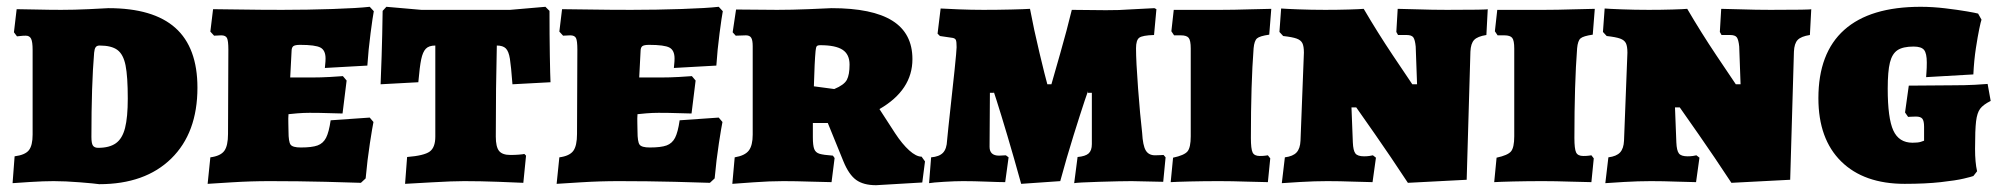

<svg xmlns="http://www.w3.org/2000/svg" viewBox="-20 -533 5896 565"><path d="M138 0Q109 0 69 2.5Q29 5 17 6L23 -73Q54 -77 65 -91Q76 -105 76 -137V-386Q76 -410 71.5 -419Q67 -428 56 -428Q47 -428 39.5 -427Q32 -426 30 -426L21 -438L29 -506Q45 -506 85 -505Q125 -504 160 -504Q198 -504 240.5 -506Q283 -508 299 -509Q431 -509 496 -451Q561 -393 561 -275Q561 -142 484 -66.5Q407 9 272 9Q259 7 215.5 3.5Q172 0 138 0ZM257 -378Q249 -284 249 -130Q249 -111 253.5 -104.5Q258 -98 269 -98Q302 -98 321 -111.5Q340 -125 348 -156.5Q356 -188 356 -243Q356 -308 349.5 -340.5Q343 -373 325.5 -386Q308 -399 273 -399Q265 -399 261.5 -394Q258 -389 257 -378Z M599 -70Q629 -74 640 -89Q651 -104 651 -139L652 -387Q652 -413 648 -421Q644 -429 631 -429L610 -428L599 -440L607 -506Q628 -506 686.5 -505Q745 -504 810 -504Q885 -504 959 -506.5Q1033 -509 1068 -513L1080 -500Q1077 -485 1070.5 -435.5Q1064 -386 1061 -340L936 -333Q936 -336 937 -344Q938 -352 938 -361Q938 -385 923 -393Q908 -401 863 -401Q848 -401 843 -397Q838 -393 838 -382L834 -305H899Q924 -305 951 -306.5Q978 -308 989 -309L1000 -296L988 -199Q978 -199 950 -200Q922 -201 891 -201Q874 -201 855 -199.5Q836 -198 829 -197Q828 -186 828.5 -170Q829 -154 829 -146Q829 -116 835 -107.5Q841 -99 865 -99Q898 -99 914.5 -105Q931 -111 939.5 -127.5Q948 -144 953 -179L1068 -187L1079 -174Q1076 -160 1068.5 -111.5Q1061 -63 1056 -8L1042 5Q1019 4 938.5 2Q858 0 774 0Q718 0 662.5 3.5Q607 7 591 8Z M1178 -71Q1228 -75 1244.5 -87Q1261 -99 1261 -131V-399Q1242 -399 1233 -389.5Q1224 -380 1219.5 -358.5Q1215 -337 1211 -291L1100 -285Q1101 -306 1103 -367Q1105 -428 1106 -501L1117 -513L1220 -504H1481L1585 -513L1597 -501Q1597 -428 1598 -369Q1599 -310 1600 -291L1488 -285Q1484 -338 1480.5 -360Q1477 -382 1468.5 -390.5Q1460 -399 1442 -399Q1439 -279 1439 -131Q1439 -101 1448.5 -89Q1458 -77 1482 -77Q1496 -77 1507.5 -78Q1519 -79 1523 -80L1528 -75L1520 5Q1500 4 1446.5 2Q1393 0 1346 0Q1312 0 1251.5 3.5Q1191 7 1172 8Z M1626 -70Q1656 -74 1667 -89Q1678 -104 1678 -139L1679 -387Q1679 -413 1675 -421Q1671 -429 1658 -429L1637 -428L1626 -440L1634 -506Q1655 -506 1713.5 -505Q1772 -504 1837 -504Q1912 -504 1986 -506.5Q2060 -509 2095 -513L2107 -500Q2104 -485 2097.5 -435.5Q2091 -386 2088 -340L1963 -333Q1963 -336 1964 -344Q1965 -352 1965 -361Q1965 -385 1950 -393Q1935 -401 1890 -401Q1875 -401 1870 -397Q1865 -393 1865 -382L1861 -305H1926Q1951 -305 1978 -306.5Q2005 -308 2016 -309L2027 -296L2015 -199Q2005 -199 1977 -200Q1949 -201 1918 -201Q1901 -201 1882 -199.5Q1863 -198 1856 -197Q1855 -186 1855.5 -170Q1856 -154 1856 -146Q1856 -116 1862 -107.5Q1868 -99 1892 -99Q1925 -99 1941.5 -105Q1958 -111 1966.5 -127.5Q1975 -144 1980 -179L2095 -187L2106 -174Q2103 -160 2095.5 -111.5Q2088 -63 2083 -8L2069 5Q2046 4 1965.5 2Q1885 0 1801 0Q1745 0 1689.5 3.5Q1634 7 1618 8Z M2462 -58 2416 -171H2372V-129Q2372 -105 2376 -94.5Q2380 -84 2391.5 -80.5Q2403 -77 2431 -75L2436 -68L2427 3Q2410 3 2366 1.5Q2322 0 2285 0Q2245 0 2197 3.5Q2149 7 2135 8L2142 -70Q2172 -75 2183.5 -90Q2195 -105 2195 -137V-397Q2195 -415 2190.5 -422Q2186 -429 2175 -429L2145 -428L2136 -438L2146 -505L2267 -504Q2309 -504 2358.5 -506Q2408 -508 2427 -509Q2547 -509 2606 -472Q2665 -435 2665 -359Q2665 -268 2568 -212L2614 -141Q2635 -109 2655.5 -90.5Q2676 -72 2692 -72L2702 -58L2694 4L2558 12Q2521 12 2499.5 -3.5Q2478 -19 2462 -58ZM2480 -343Q2480 -373 2459.5 -386.5Q2439 -400 2394 -400Q2386 -400 2383.5 -397Q2381 -394 2380 -383Q2377 -352 2375 -279L2435 -271Q2464 -283 2472 -298Q2480 -313 2480 -343Z M3410 -70 3403 2 3310 0Q3280 0 3214.5 2Q3149 4 3141 6L3151 -71Q3174 -73 3183.5 -81.5Q3193 -90 3193 -109V-260H3181Q3185 -276 3172 -237Q3159 -198 3139 -134Q3119 -70 3100 0L2985 8Q2964 -68 2944.5 -133.5Q2925 -199 2912.5 -238Q2900 -277 2905 -260H2893L2892 -101Q2892 -75 2920 -75L2940 -76L2948 -70L2938 3Q2922 3 2883.5 1.5Q2845 0 2814 0Q2791 0 2758 2Q2725 4 2714 6L2720 -70Q2744 -72 2755 -83.5Q2766 -95 2767 -120L2771 -160Q2795 -376 2795 -394Q2795 -410 2793 -415Q2791 -420 2783.5 -421.5Q2776 -423 2746 -427L2739 -434L2748 -508Q2763 -507 2801 -505.5Q2839 -504 2874 -504Q2916 -504 2956 -505Q2996 -506 3011 -507Q3022 -448 3039 -377Q3056 -306 3062 -285H3074Q3080 -306 3100 -376Q3120 -446 3134 -504L3234 -503Q3278 -503 3300 -505L3377 -509L3383 -506L3376 -430Q3342 -429 3332.5 -422Q3323 -415 3323 -391Q3323 -353 3329 -273Q3335 -193 3341 -142Q3343 -105 3351.5 -90.5Q3360 -76 3379 -76Q3388 -76 3395 -76.5Q3402 -77 3404 -77ZM2767 -120Z M3432 -69Q3465 -76 3474.5 -87.5Q3484 -99 3484 -132V-390Q3484 -414 3478 -421.5Q3472 -429 3455 -429H3435L3427 -441L3434 -504H3572Q3610 -504 3656.5 -505.5Q3703 -507 3721 -507L3715 -431Q3687 -427 3679 -420Q3671 -413 3669 -391Q3661 -287 3661 -127Q3661 -95 3666 -84.5Q3671 -74 3687 -74Q3698 -74 3704 -75Q3710 -76 3711 -76L3718 -67L3711 3Q3694 3 3649.5 1.5Q3605 0 3568 0Q3523 0 3481.5 1Q3440 2 3425 3Z M4146 -396Q4144 -416 4139 -423Q4134 -430 4119 -430H4094L4089 -439L4093 -507Q4109 -507 4152 -505.5Q4195 -504 4238 -504Q4358 -504 4358 -506L4354 -430Q4328 -426 4318 -415.5Q4308 -405 4307 -381L4296 -4L4123 5Q4071 -74 4027 -137Q3983 -200 3971 -217H3957L3961 -114Q3962 -90 3968.5 -81.5Q3975 -73 3994 -73Q4002 -73 4009.5 -74Q4017 -75 4020 -76L4029 -69L4019 3Q4003 3 3962.5 1.5Q3922 0 3886 0Q3849 0 3806.5 2.5Q3764 5 3752 6L3761 -70Q3785 -73 3795.5 -84.5Q3806 -96 3807 -119L3817 -378Q3817 -397 3812.5 -406Q3808 -415 3795.5 -419.5Q3783 -424 3756 -427L3745 -439L3750 -508Q3761 -507 3800 -505.5Q3839 -504 3880 -504Q3917 -504 3949.5 -505Q3982 -506 3993 -507Q4034 -437 4078.5 -370.5Q4123 -304 4136 -285H4150Z M4384 -69Q4417 -76 4426.5 -87.5Q4436 -99 4436 -132V-390Q4436 -414 4430 -421.5Q4424 -429 4407 -429H4387L4379 -441L4386 -504H4524Q4562 -504 4608.5 -505.5Q4655 -507 4673 -507L4667 -431Q4639 -427 4631 -420Q4623 -413 4621 -391Q4613 -287 4613 -127Q4613 -95 4618 -84.5Q4623 -74 4639 -74Q4650 -74 4656 -75Q4662 -76 4663 -76L4670 -67L4663 3Q4646 3 4601.5 1.5Q4557 0 4520 0Q4475 0 4433.5 1Q4392 2 4377 3Z M5098 -396Q5096 -416 5091 -423Q5086 -430 5071 -430H5046L5041 -439L5045 -507Q5061 -507 5104 -505.5Q5147 -504 5190 -504Q5310 -504 5310 -506L5306 -430Q5280 -426 5270 -415.5Q5260 -405 5259 -381L5248 -4L5075 5Q5023 -74 4979 -137Q4935 -200 4923 -217H4909L4913 -114Q4914 -90 4920.5 -81.5Q4927 -73 4946 -73Q4954 -73 4961.5 -74Q4969 -75 4972 -76L4981 -69L4971 3Q4955 3 4914.5 1.5Q4874 0 4838 0Q4801 0 4758.5 2.5Q4716 5 4704 6L4713 -70Q4737 -73 4747.5 -84.5Q4758 -96 4759 -119L4769 -378Q4769 -397 4764.5 -406Q4760 -415 4747.5 -419.5Q4735 -424 4708 -427L4697 -439L4702 -508Q4713 -507 4752 -505.5Q4791 -504 4832 -504Q4869 -504 4901.5 -505Q4934 -506 4945 -507Q4986 -437 5030.5 -370.5Q5075 -304 5088 -285H5102Z M5331 -244Q5331 -377 5407 -445Q5483 -513 5632 -513Q5667 -513 5704.5 -508.5Q5742 -504 5768 -499.5Q5794 -495 5801 -493L5811 -475Q5809 -470 5804.5 -448.5Q5800 -427 5794.5 -391.5Q5789 -356 5787 -314L5648 -306Q5648 -309 5649 -320.5Q5650 -332 5650 -349Q5650 -376 5642 -386Q5634 -396 5611 -396Q5580 -396 5564 -385.5Q5548 -375 5541.5 -349Q5535 -323 5535 -272Q5535 -185 5551.5 -149Q5568 -113 5608 -113Q5624 -113 5632 -115.5Q5640 -118 5642 -119V-160Q5642 -177 5637 -183.5Q5632 -190 5618 -190Q5609 -190 5603 -189.5Q5597 -189 5595 -189L5586 -202L5597 -281L5726 -282Q5763 -282 5791.5 -283.5Q5820 -285 5829 -286L5838 -236Q5816 -225 5807 -213Q5798 -201 5795 -176Q5792 -151 5792 -95Q5792 -55 5798 -29L5787 -15Q5782 -13 5759 -7.5Q5736 -2 5691 3Q5646 8 5585 8Q5465 8 5398 -58Q5331 -124 5331 -244Z"/></svg>

Font: Alegreya SC Black
Style: Regular
Weight: 900
Designer: Juan Pablo del Peral
Foundry: Huerta Tipografica
Version: Version 2.007; ttfautohint (v1.6)